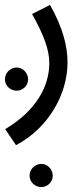

<svg xmlns="http://www.w3.org/2000/svg" viewBox="-48 -359 342 779"><path d="M17 230C148 161 226 24 226 -106C226 -171 207 -247 155 -339L82 -302C130 -217 152 -157 152 -103C152 -9 99 90 -27 165ZM20 9C45 9 66 -12 66 -37C66 -63 45 -85 20 -85C-7 -85 -28 -63 -28 -37C-28 -12 -7 9 20 9ZM120 400C145 400 166 379 166 354C166 328 145 306 120 306C93 306 72 328 72 354C72 379 93 400 120 400Z"/></svg>

Font: Noto Sans Arabic ExtCond
Style: Regular
Weight: 400
Width: 2
Designer: Monotype Design Team, Nadine Chahine, Nizar Qandah and Khaled Hosny
Foundry: Monotype Imaging Inc.
Version: Version 2.012